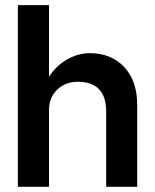

<svg xmlns="http://www.w3.org/2000/svg" viewBox="-20 -720 598 740"><path d="M389.2 -290Q389.2 -404.8 279.8 -404.8Q231.9 -404.8 200.4 -374.3Q168.9 -343.8 168.9 -295.9V0H48.8V-700.2H168.9V-423.8Q196.3 -466.8 238.8 -491Q281.2 -515.1 326.2 -515.1Q407.7 -515.1 458.3 -462.2Q508.8 -409.2 508.8 -314.9V0H389.2Z"/></svg>

Font: Overused Grotesk SemiBold
Style: Regular
Weight: 600
Version: Version 0.002